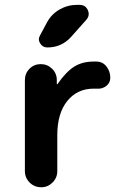

<svg xmlns="http://www.w3.org/2000/svg" viewBox="-20 -790 540 810"><path d="M304.7 -769.5H315.4Q340.8 -769.5 350.6 -747.1Q360.4 -724.6 343.8 -706.1L280.3 -634.8Q240.2 -589.8 179.7 -589.8Q160.2 -589.8 149.4 -606.9Q138.7 -624 149.4 -641.6L178.7 -696.3Q197.3 -730.5 231.4 -750Q265.6 -769.5 304.7 -769.5ZM388.7 -530.3Q414.1 -529.3 429.7 -508.8Q445.3 -488.3 445.3 -461.9Q445.3 -440.4 428.2 -427.2Q411.1 -414.1 388.7 -416H375Q305.7 -416 263.7 -363.8Q221.7 -311.5 221.7 -219.7V-68.4Q221.7 -40 201.7 -20Q181.6 0 154.3 0Q125 0 105 -20Q85 -40 85 -68.4V-452.1Q85 -480.5 104.5 -500Q124 -519.5 151.9 -519.5Q179.7 -519.5 199.7 -500Q219.7 -480.5 219.7 -452.1V-435.5Q219.7 -434.6 220.7 -434.6Q222.7 -434.6 222.7 -435.5Q258.8 -487.3 293 -508.8Q327.1 -530.3 375 -530.3Z"/></svg>

Font: Rounded-X Mgen+ 2m bold
Style: Bold
Weight: 700
Designer: [Source Han Sans]
Ryoko NISHIZUKA  (kana & ideographs); Paul D. Hunt (Latin, Greek & Cyrillic); Wenlong ZHANG  (bopomofo
Version: Version 1.059.20150602